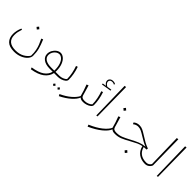

<svg xmlns="http://www.w3.org/2000/svg" viewBox="178 -1967 3449 3449"><g transform="rotate(45 1903.0 -242.0)"><path d="M593 46Q593 91 554.5 135.5Q516 180 448 208.5Q380 237 297 237Q174 237 116.5 179.5Q59 122 59 23Q59 -63 98 -151L121 -144Q106 -100 98 -62Q90 -24 90 20Q90 202 300 202Q396 202 464.5 163.5Q533 125 565 71Q568 -4 555 -66.5Q542 -129 525.5 -169.5Q509 -210 478 -276L512 -290Q554 -191 573.5 -119Q593 -47 593 46ZM269 -365 299 -401 335 -370 306 -334Z M1175 0H1077Q1059 93 976 157Q893 221 735 246L722 212Q873 189 949 135Q1025 81 1044 0H968Q864 0 804.5 -43.5Q745 -87 745 -158Q745 -205 768.5 -247.5Q792 -290 830 -316.5Q868 -343 907 -343Q950 -343 990.5 -310Q1031 -277 1056.5 -212.5Q1082 -148 1082 -58Q1082 -42 1081 -34H1178L1195 -17ZM1051 -46Q1051 -133 1030 -192Q1009 -251 975.5 -280Q942 -309 906 -309Q875 -309 844.5 -288Q814 -267 795 -232.5Q776 -198 776 -161Q776 -101 826.5 -67.5Q877 -34 973 -34H1050Z M1155 -18 1178 -34Q1219 -34 1258 -49Q1297 -64 1320 -90Q1320 -160 1305 -233.5Q1290 -307 1267 -370L1300 -381Q1350 -235 1350 -102Q1350 -73 1321.5 -49.5Q1293 -26 1251.5 -13Q1210 0 1175 0ZM1305 140 1331 108 1361 133 1335 165ZM1202 148 1228 116 1258 141 1232 173Z M1817 0Q1786 0 1766 -5Q1746 -10 1728 -28Q1703 36 1625.5 105Q1548 174 1432 232L1413 198Q1529 144 1604 79Q1679 14 1708 -47Q1698 -89 1677 -154Q1656 -219 1636 -268L1673 -283Q1687 -242 1721 -120Q1723 -110 1729 -90Q1738 -58 1759 -46Q1780 -34 1819 -34L1837 -17Z M1797 -18 1820 -34Q1861 -34 1900 -49Q1939 -64 1962 -90Q1962 -160 1947 -233.5Q1932 -307 1909 -370L1942 -381Q1992 -235 1992 -102Q1992 -73 1963.5 -49.5Q1935 -26 1893.5 -13Q1852 0 1817 0ZM2018 -494 1830 -464V-487L1900 -498Q1874 -515 1860 -535Q1846 -555 1846 -577Q1846 -608 1869 -629.5Q1892 -651 1935 -651Q1965 -651 1992 -636L1986 -614Q1959 -629 1935 -629Q1902 -629 1886 -614Q1870 -599 1870 -577Q1870 -536 1928 -503L2017 -517Z M2153 2 2137 -735 2171 -738 2181 -2Z M2625 0Q2594 0 2574 -5Q2554 -10 2536 -28Q2508 43 2416.5 117Q2325 191 2185 254L2170 218Q2309 159 2396.5 89.5Q2484 20 2516 -47Q2506 -89 2485 -154Q2464 -219 2444 -268L2481 -283Q2495 -242 2529 -120Q2531 -110 2537 -90Q2546 -58 2567 -46Q2588 -34 2627 -34L2645 -17ZM2404 -436 2434 -472 2470 -441 2441 -405Z M3403 -17 3383 0Q3290 0 3221 -47.5Q3152 -95 3128 -195Q3076 -185 3030 -163.5Q2984 -142 2910 -101Q2822 -51 2759.5 -25.5Q2697 0 2625 0L2605 -17L2628 -34Q2694 -34 2750.5 -56Q2807 -78 2892 -124Q2978 -170 3039 -195Q3100 -220 3175 -227Q3127 -245 3089 -266.5Q3051 -288 2999 -320Q2940 -357 2904 -373.5Q2868 -390 2828 -390Q2801 -390 2777.5 -381Q2754 -372 2730 -353L2715 -383Q2741 -405 2768 -414.5Q2795 -424 2829 -424Q2873 -424 2912 -405.5Q2951 -387 3015 -346Q3075 -307 3122 -281Q3169 -255 3229 -233L3224 -203L3187 -202Q3176 -202 3156 -200Q3201 -34 3386 -34ZM2956 85 2986 48 3022 80 2992 116Z M3363 -17 3386 -34Q3414 -34 3438.5 -48Q3463 -62 3478 -89L3463 -735L3498 -738L3508 -85Q3496 -49 3462 -24.5Q3428 0 3383 0Z M3689 2 3673 -735 3707 -738 3717 -2Z"/></g></svg>

Font: FiraGO UltraLight
Style: Italic
Weight: 200
Italic angle: -8°
Designer: bBox Type GmbH
Foundry: bBox Type GmbH
Version: Version 1.001